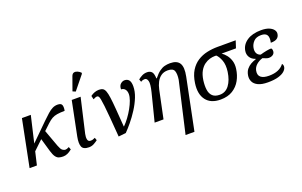

<svg xmlns="http://www.w3.org/2000/svg" viewBox="-113 -1320 3257 2072"><g transform="rotate(-20 1515.0 -284.0)"><path d="M19 0 126 -536H228L157 -232L349 -421Q390 -461 420 -487.5Q450 -514 477.5 -527.5Q505 -541 536 -541Q578 -541 586 -516Q594 -491 586 -452Q532 -451 498 -445.5Q464 -440 438.5 -425.5Q413 -411 383 -383L314 -318L385 -124Q401 -81 417.5 -68Q434 -55 453 -55Q461 -55 469.5 -58Q478 -61 494 -69L506 -38Q479 -16 454.5 -5Q430 6 404 6Q377 6 356 -0.5Q335 -7 318.5 -29.5Q302 -52 288 -99L244 -251L138 -150L103 0Z M700 8Q635 8 619.5 -30.5Q604 -69 619 -145L698 -536H800L709 -142Q701 -105 707 -79Q713 -53 740 -53Q757 -53 767 -56.5Q777 -60 792 -67L803 -36Q787 -23 759.5 -7.5Q732 8 700 8ZM770 -606 737 -620 793 -776Q803 -802 821.5 -806.5Q840 -811 861 -802Q882 -793 899 -776L898 -764Z M912 -504Q960 -539 1011 -539Q1037 -539 1054 -529.5Q1071 -520 1081.5 -493Q1092 -466 1099 -414.5Q1106 -363 1112.5 -280Q1119 -197 1128 -75H1131Q1161 -105 1191 -145.5Q1221 -186 1245.5 -230Q1270 -274 1284.5 -314.5Q1299 -355 1299 -385Q1299 -420 1282 -440.5Q1265 -461 1237 -461Q1237 -502 1259 -521.5Q1281 -541 1305 -541Q1337 -541 1355 -519.5Q1373 -498 1373 -448Q1373 -389 1347.5 -325Q1322 -261 1282.5 -199.5Q1243 -138 1200.5 -86.5Q1158 -35 1124 -1L1039 8Q1029 -124 1021.5 -212Q1014 -300 1008 -353Q1002 -406 996.5 -433Q991 -460 984 -469Q977 -478 967 -478Q950 -478 922 -462Z M1723 240 1857 -345Q1867 -410 1853.5 -446Q1840 -482 1779 -482Q1734 -482 1702.5 -459.5Q1671 -437 1652 -400Q1633 -363 1624 -320L1557 0H1455L1536 -320Q1558 -409 1548.5 -443.5Q1539 -478 1514 -478Q1505 -478 1494 -475.5Q1483 -473 1469 -464L1458 -495Q1478 -512 1504.5 -525.5Q1531 -539 1563 -539Q1595 -539 1614.5 -520Q1634 -501 1636 -442H1641Q1676 -486 1706.5 -508.5Q1737 -531 1767 -538.5Q1797 -546 1829 -546Q1908 -546 1937 -499.5Q1966 -453 1945 -350L1825 240Z M2211 10Q2099 10 2046 -59.5Q1993 -129 2010 -250Q2022 -335 2056.5 -390.5Q2091 -446 2141 -478Q2191 -510 2250.5 -523Q2310 -536 2373 -536H2581L2554 -453H2389Q2416 -435 2439.5 -405Q2463 -375 2475 -335Q2487 -295 2480 -245Q2471 -176 2439 -118Q2407 -60 2350.5 -25Q2294 10 2211 10ZM2220 -42Q2287 -42 2328.5 -98Q2370 -154 2383 -245Q2394 -324 2374 -376.5Q2354 -429 2327 -453H2307Q2283 -453 2252 -444.5Q2221 -436 2190.5 -414Q2160 -392 2137 -352Q2114 -312 2105 -249Q2097 -189 2103.5 -142Q2110 -95 2138 -68.5Q2166 -42 2220 -42Z M2754 10Q2684 10 2642.5 -10Q2601 -30 2585.5 -63.5Q2570 -97 2577 -136Q2584 -176 2605 -202Q2626 -228 2654.5 -244Q2683 -260 2713 -269L2715 -274Q2672 -288 2652 -321Q2632 -354 2639 -394Q2650 -462 2712 -503.5Q2774 -545 2874 -545Q2930 -545 2965.5 -530Q3001 -515 3017 -492Q3033 -469 3028 -444Q3023 -413 2999.5 -397Q2976 -381 2928 -381Q2941 -439 2924 -467Q2907 -495 2857 -495Q2800 -495 2770.5 -464Q2741 -433 2734 -394Q2727 -357 2739.5 -332Q2752 -307 2782 -298Q2818 -309 2855.5 -316Q2893 -323 2911 -322Q2920 -312 2921 -300.5Q2922 -289 2921 -281Q2917 -258 2897 -246Q2877 -234 2851 -235Q2839 -235 2821 -242Q2803 -249 2786 -256Q2743 -243 2713 -216Q2683 -189 2676 -151Q2667 -102 2696.5 -77.5Q2726 -53 2790 -53Q2910 -53 2963 -125Q2969 -120 2972.5 -109.5Q2976 -99 2974 -86Q2970 -62 2946 -40Q2922 -18 2875 -4Q2828 10 2754 10Z"/></g></svg>

Font: NotoSerif-Italic
Style: Regular
Weight: 400
Italic angle: -12°
Designer: Monotype Design Team
Foundry: Monotype Imaging Inc.
Version: Version 2.007; ttfautohint (v1.8) -l 8 -r 50 -G 200 -x 14 -D